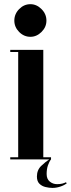

<svg xmlns="http://www.w3.org/2000/svg" viewBox="-20 -762 340 918"><path d="M125.5 -586Q94.5 -586 71.5 -609.2Q48.5 -632.5 48.5 -663.5Q48.5 -695 71.5 -718.5Q94.5 -742 125.5 -742Q155 -742 178.5 -718.5Q202 -695 202 -663.5Q202 -632.5 178.5 -609.2Q155 -586 125.5 -586ZM29 0V-10H67V-513.5H29V-523.5H187V-10H224V0Q215 11.5 209 29.2Q203 47 203 70Q203 94 218 106.2Q233 118.5 253 118.5Q267 118.5 277.8 115.8Q288.5 113 295 109.5L299.5 114Q287.5 124 268.2 130.2Q249 136.5 231 136.5Q215 136.5 197.5 132.2Q180 128 168.2 116.2Q156.5 104.5 156.5 82Q156.5 50.5 177.8 30.5Q199 10.5 215.5 0Z"/></svg>

Font: Imbue 100pt
Style: Bold
Weight: 700
Designer: Tyler Finck
Foundry: Etcetera Type Company
Version: Version 1.102; ttfautohint (v1.8.3)